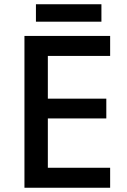

<svg xmlns="http://www.w3.org/2000/svg" viewBox="-20 -883 597 903"><path d="M498 0H95V-714H498V-620H205V-419H480V-326H205V-94H498ZM457 -863V-781H149V-863Z"/></svg>

Font: Noto Sans Sora Sompeng Medium
Style: Regular
Weight: 500
Designer: Monotype Design Team. David Williams.
Foundry: Monotype Imaging Inc.
Version: Version 2.101; ttfautohint (v1.8.4.7-5d5b)